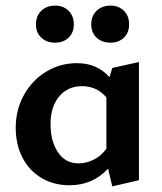

<svg xmlns="http://www.w3.org/2000/svg" viewBox="-20 -653 578 684"><path d="M108 -566Q108 -596 127 -614.5Q146 -633 176 -633Q206 -633 224.5 -614.5Q243 -596 243 -566Q243 -537 224.5 -519Q206 -501 176 -501Q146 -501 127 -519Q108 -537 108 -566ZM305 -566Q305 -596 324 -614.5Q343 -633 374 -633Q403 -633 421.5 -614.5Q440 -596 440 -566Q440 -537 421.5 -519Q403 -501 374 -501Q343 -501 324 -519Q305 -537 305 -566ZM475 -432V-11L380 11L365 -52Q310 7 228 7Q171 7 127 -19.5Q83 -46 59.5 -92.5Q36 -139 36 -198Q36 -262 65.5 -315Q95 -368 145 -398Q195 -428 254 -428Q326 -428 370 -378L380 -411ZM359 -123V-306Q325 -346 272 -346Q221 -346 190.5 -309Q160 -272 160 -211Q160 -150 186.5 -110.5Q213 -71 260 -71Q286 -71 312.5 -83.5Q339 -96 359 -123Z"/></svg>

Font: Ysabeau Infant
Style: Bold
Weight: 700
Designer: Christian Thalmann (Catharsis Fonts)
Version: Version 0.003